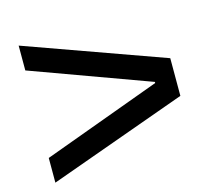

<svg xmlns="http://www.w3.org/2000/svg" viewBox="-92 -894 921 839"><g transform="rotate(-15 368.5 -475.0)"><path d="M59.3 -277 593.3 -473V-478L59.3 -673V-785.3L685 -560.7V-390.3L59.3 -165.3Z"/></g></svg>

Font: Matangi Light
Style: Regular
Weight: 300
Designer: Prashant Pant
Foundry: The Graphic Ant
Version: Version 3.002